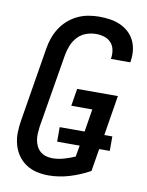

<svg xmlns="http://www.w3.org/2000/svg" viewBox="-85 -804 669 873"><g transform="rotate(10 250.0 -367.5)"><path d="M199 8Q170 8 143 1.5Q116 -5 94 -20Q72 -35 57 -57Q42 -79 35 -105.5Q28 -132 28.5 -160Q29 -188 34 -217L90 -559Q94 -584 102.5 -608Q111 -632 125 -654Q139 -676 159.5 -694Q180 -712 203.5 -723Q227 -734 252 -738.5Q277 -743 302 -743Q327 -743 351.5 -739.5Q376 -736 398 -726.5Q420 -717 437.5 -701.5Q455 -686 465.5 -665Q476 -644 479 -619.5Q482 -595 478 -570Q478 -568 477.5 -566.5Q477 -565 477 -563H387Q387 -564 387.5 -565Q388 -566 388 -567Q391 -587 387 -606Q383 -625 370.5 -638.5Q358 -652 339.5 -657.5Q321 -663 302 -663Q279 -663 256.5 -655Q234 -647 217.5 -629.5Q201 -612 192 -590Q183 -568 179 -546L122 -204Q120 -188 119 -172.5Q118 -157 120.5 -142Q123 -127 129.5 -113.5Q136 -100 147 -90.5Q158 -81 172.5 -76.5Q187 -72 203 -72Q229 -72 255.5 -79.5Q282 -87 307 -98L316 -150H212V-217H327L344 -322H247L260 -402H448L418 -217H455V-150H406L389 -46Q344 -21 295.5 -6.5Q247 8 199 8Z"/></g></svg>

Font: Iosevka SS04 Medium
Style: Italic
Weight: 500
Italic angle: -9°
Monospace: yes
Designer: Belleve Invis
Foundry: Belleve Invis
Version: Version 19.0.0; ttfautohint (v1.8.4)